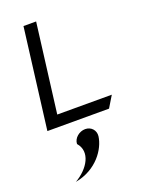

<svg xmlns="http://www.w3.org/2000/svg" viewBox="-165 -655 776 1042"><g transform="rotate(-20 223.5 -134.0)"><path d="M286 121C290 87 265 60 231 60C197 60 163 87 162 121C216 182 166 266 86 312C212 289 277 191 286 121ZM116 -66 181 -580H108L35 0H391L431 -66Z"/></g></svg>

Font: Charger
Style: It
Weight: 400
Designer: Jasper
Foundry: Cannot Into Space Fonts
Version: Version 0.98